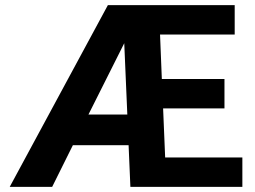

<svg xmlns="http://www.w3.org/2000/svg" viewBox="-20 -731 996 751"><path d="M18 0H184L265 -163H483L490 0H928V-115H626L618 -307H858V-422H613L606 -596H898V-711H402ZM326 -283 466 -562 478 -283Z"/></svg>

Font: Asimov Pro
Style: Bd
Weight: 700
Designer: Google
Version: Version 2.000980; 2014